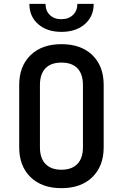

<svg xmlns="http://www.w3.org/2000/svg" viewBox="-20 -970 640 1000"><path d="M300 10Q198 10 139 -47.5Q80 -105 80 -203V-527Q80 -625 139 -682.5Q198 -740 300 -740Q402 -740 461 -683Q520 -626 520 -528V-203Q520 -105 461 -47.5Q402 10 300 10ZM300 -86Q354 -86 383 -116Q412 -146 412 -203V-527Q412 -584 383.5 -614Q355 -644 300 -644Q245 -644 216.5 -614Q188 -584 188 -527V-203Q188 -146 217 -116Q246 -86 300 -86ZM300 -804Q225 -804 179 -844Q133 -884 133 -950H217Q217 -914 239.5 -892Q262 -870 299 -870Q337 -870 360 -892Q383 -914 383 -950H468Q468 -884 421.5 -844Q375 -804 300 -804Z"/></svg>

Font: Tiny SemiBold
Style: Regular
Weight: 600
Designer: Philipp Nurullin, Konstantin Bulenkov
Foundry: JetBrains
Version: Version 2.251; ttfautohint (v1.8.4.7-5d5b)